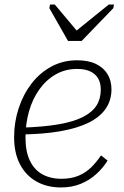

<svg xmlns="http://www.w3.org/2000/svg" viewBox="-20 -812 544 844"><path d="M279 -632H339L478 -776L481 -792H458L296 -661H331L221 -792H200L197 -776ZM248 12Q187 12 140.5 -14Q94 -40 68 -89.5Q42 -139 42 -209Q42 -275 62 -336Q82 -397 118.5 -444.5Q155 -492 206 -519.5Q257 -547 319 -547Q369 -547 402.5 -530.5Q436 -514 453 -485.5Q470 -457 470 -419Q470 -371 444.5 -334Q419 -297 369 -272.5Q319 -248 244.5 -235Q170 -222 72 -221L76 -251Q171 -254 237.5 -265.5Q304 -277 345 -298Q386 -319 404.5 -348.5Q423 -378 423 -418Q423 -448 411 -468Q399 -488 376 -498.5Q353 -509 319 -509Q267 -509 225 -485Q183 -461 153 -419Q123 -377 107.5 -322.5Q92 -268 92 -207Q92 -145 112 -104.5Q132 -64 167.5 -45Q203 -26 248 -26Q293 -26 325 -39.5Q357 -53 380.5 -76Q404 -99 424 -129L453 -106Q433 -74 403.5 -47Q374 -20 335 -4Q296 12 248 12Z"/></svg>

Font: Roboto Serif 20pt Thin
Style: Italic
Weight: 250
Italic angle: -10°
Version: Version 1.007